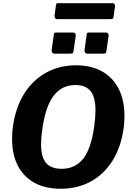

<svg xmlns="http://www.w3.org/2000/svg" viewBox="-20 -1155 814 1185"><path d="M354.8 10Q260 10 193 -26.6Q126 -63.3 90.3 -132.1Q54.6 -201 54.6 -296.5Q54.6 -315.2 55.8 -335.7Q56.9 -356.1 60.2 -376.8Q76.8 -494 130 -577.9Q183.2 -661.9 265.2 -706.9Q347.3 -752 449.6 -752Q542.7 -752 609.7 -714.4Q676.6 -676.7 712.3 -607Q748 -537.3 748 -440.2Q748 -421.8 746.9 -401.7Q745.7 -381.6 742.5 -360.6Q726.2 -245.4 673.7 -162.1Q621.2 -78.9 539.6 -34.4Q458.1 10 354.8 10ZM360.3 -113.2Q444.6 -113.2 493.6 -175.5Q542.5 -237.8 561.5 -375.3Q565.5 -403.7 567.4 -428.3Q569.2 -453 569.2 -474.3Q569.2 -555.4 539 -592.8Q508.8 -630.2 445.7 -630.2Q361.6 -630.2 311.4 -564.6Q261.2 -499.1 241.2 -358.4Q237.2 -331.3 235.3 -307.7Q233.5 -284 233.5 -263.7Q233.5 -184.8 264.7 -149Q295.9 -113.2 360.3 -113.2ZM447.3 -933.7 433.7 -839.9Q432.7 -828.6 428.2 -826.3Q423.7 -823.9 410.7 -823.9H317.5Q306.2 -823.9 302.1 -830.7Q297.9 -837.5 298.9 -847L312.1 -941.4Q313.8 -950.3 316 -952.1Q318.2 -954 324.6 -954H432.9Q440 -954 444.3 -947.6Q448.6 -941.2 447.3 -933.7ZM650.2 -933.7 636.6 -839.9Q635.6 -828.6 631.1 -826.3Q626.6 -823.9 613.7 -823.9H520.4Q509.1 -823.9 505 -830.7Q500.8 -837.5 501.8 -847L515 -941.4Q516.7 -950.3 518.9 -952.1Q521.1 -954 527.5 -954H635.8Q642.9 -954 647.2 -947.6Q651.5 -941.2 650.2 -933.7ZM690.1 -1116.3 680.7 -1051.7Q679.7 -1041.3 675.4 -1039.1Q671 -1036.9 658.6 -1036.9H334.5Q324.1 -1036.9 320 -1043.6Q315.8 -1050.4 316.8 -1059.4L325.5 -1123.7Q327.2 -1131.7 329.3 -1133.6Q331.4 -1135.4 336.9 -1135.4H676.6Q682.8 -1135.4 687 -1129Q691.1 -1122.6 690.1 -1116.3Z"/></svg>

Font: Libre Franklin Thin
Style: Italic
Weight: 100
Italic angle: -8°
Designer: Pablo Impallari, Rodrigo Fuenzalida, Nhung Nguyen
Foundry: Impallari Type
Version: Version 3.000